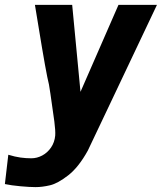

<svg xmlns="http://www.w3.org/2000/svg" viewBox="-41 -570 662 786"><path d="M87 78Q110.5 78 132 66.5Q153.5 55 168 33.8Q182.5 12.5 185 -15Q186.5 -33.5 181.5 -72.5Q176.5 -111.5 165.5 -185.5Q162 -204.5 159.5 -223.5Q148 -268 116.5 -462L102 -550H254.5L288.5 -194L444 -550H601.5Q585.5 -517 409 -144L318.5 46.5Q281 114.5 238.2 147.8Q195.5 181 163.8 188.5Q132 196 104.5 196Q80.5 196 42.5 192.5Q4.5 189 -21 183.5L-7 63.5Q21 72 43.2 75Q65.5 78 87 78Z"/></svg>

Font: JuliaMono ExtraBoldItalic
Style: Regular
Weight: 800
Italic angle: -9°
Monospace: yes
Designer: cormullion
Foundry: corm
Version: Version 0.049; ttfautohint (v1.8.4)